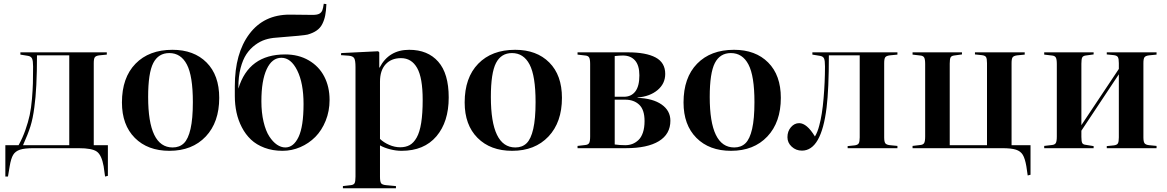

<svg xmlns="http://www.w3.org/2000/svg" viewBox="-20 -798 6287 1034"><path d="M545.9 152.8 538.1 97.2Q527.3 37.1 501.7 18.6Q476.1 0 403.8 0H161.1Q111.8 0 87.2 8.3Q62.5 16.6 50.8 36.1Q39.1 55.7 32.2 97.2L22.9 152.8H8.8V-16.1H80.1Q101.6 -54.7 116.7 -97.7Q131.8 -140.6 139.9 -178.2Q147.9 -215.8 152.1 -264.9Q156.2 -314 157.2 -349.6Q158.2 -385.3 158.2 -439.9Q158.2 -470.2 152.8 -482.2Q147.5 -494.1 131.8 -497.1L89.8 -503.9V-516.1H555.2V-503.9L515.1 -500Q496.6 -497.6 490.7 -489.7Q484.9 -481.9 484.9 -458V-16.1H561V148.9ZM104 -16.1H353V-500H179.2Q179.2 -320.8 165 -220.2Q157.2 -159.7 144 -117.9Q130.9 -76.2 104 -16.1Z M892.6 14.2Q775.4 14.2 706.1 -55.4Q636.7 -125 636.7 -246.1Q636.7 -379.9 709.7 -454.8Q782.7 -529.8 908.7 -529.8Q1024.4 -529.8 1092.5 -461.4Q1160.6 -393.1 1160.6 -271Q1160.6 -139.6 1087.9 -62.7Q1015.1 14.2 892.6 14.2ZM909.7 -3.9Q946.8 -3.9 970.2 -26.6Q993.7 -49.3 1006.1 -103.8Q1018.6 -158.2 1018.6 -248Q1018.6 -389.2 986.3 -450.7Q954.1 -512.2 891.6 -512.2Q833 -512.2 805.4 -458.5Q777.8 -404.8 777.8 -275.9Q777.8 -3.9 909.7 -3.9Z M1501.5 14.2Q1448.2 14.2 1404.5 -2.2Q1360.8 -18.6 1331.5 -46.4Q1302.2 -74.2 1282.5 -112.3Q1262.7 -150.4 1253.7 -192.4Q1244.6 -234.4 1244.6 -280.8V-334Q1244.6 -510.7 1322.8 -615Q1400.9 -719.2 1539.6 -719.2Q1560.5 -719.2 1601.8 -718.5Q1643.1 -717.8 1663.6 -717.8Q1687 -717.8 1698.7 -723.6Q1710.4 -729.5 1715.8 -742.2Q1720.2 -753.4 1723.6 -777.8L1737.8 -775.9Q1736.3 -739.7 1731.4 -715.1Q1726.6 -690.4 1715.8 -668.9Q1705.1 -647.5 1685.5 -633.8Q1666 -620.1 1636.7 -611.8Q1619.1 -606.9 1467.8 -595.2Q1436.5 -593.3 1408.7 -584.5Q1380.9 -575.7 1353.8 -555.7Q1326.7 -535.6 1307.1 -506.3Q1287.6 -477.1 1275.6 -431.2Q1263.7 -385.3 1263.7 -327.1V-320.8Q1319.3 -504.9 1515.6 -504.9Q1587.9 -504.9 1642.8 -472.9Q1697.8 -440.9 1726.3 -385.7Q1754.9 -330.6 1754.9 -259.8Q1754.9 -199.7 1733.9 -147.7Q1712.9 -95.7 1678 -60.5Q1643.1 -25.4 1597.2 -5.6Q1551.3 14.2 1501.5 14.2ZM1516.6 -3.9Q1561 -3.9 1587.9 -60.5Q1614.7 -117.2 1614.7 -237.8Q1614.7 -350.1 1580.8 -418.5Q1546.9 -486.8 1495.6 -486.8Q1444.8 -486.8 1416.3 -425.5Q1387.7 -364.3 1387.7 -252.9Q1387.7 -191.4 1399.4 -142.1Q1411.1 -92.8 1430.2 -63.5Q1449.2 -34.2 1471.4 -19Q1493.7 -3.9 1516.6 -3.9Z M1826.7 215.8V204.1L1868.7 199.2Q1883.8 197.8 1889.2 189.2Q1894.5 180.7 1894.5 153.8V-437Q1894.5 -472.2 1887.7 -484.1Q1880.9 -496.1 1858.4 -498L1816.4 -501L1817.4 -512.2L2016.6 -522L2022.5 -516.1V-434.1H2024.4Q2074.2 -529.8 2183.6 -529.8Q2283.7 -529.8 2340.1 -465.8Q2396.5 -401.9 2396.5 -272.9Q2396.5 -141.6 2330.1 -63.7Q2263.7 14.2 2142.6 14.2Q2112.8 14.2 2081.1 6.1Q2049.3 -2 2026.4 -15.1V153.8Q2026.4 179.7 2032.2 188.5Q2038.1 197.3 2059.6 199.2L2112.3 204.1V215.8ZM2256.3 -259.8Q2256.3 -379.4 2226.3 -432.1Q2196.3 -484.9 2139.6 -484.9Q2087.4 -484.9 2056.9 -451.9Q2026.4 -418.9 2026.4 -357.9V-49.8Q2046.4 -30.8 2075.9 -17.8Q2105.5 -4.9 2135.3 -4.9Q2165 -4.9 2186.5 -16.8Q2208 -28.8 2224.1 -57.4Q2240.2 -85.9 2248.3 -136.2Q2256.3 -186.5 2256.3 -259.8Z M2738.3 14.2Q2621.1 14.2 2551.8 -55.4Q2482.4 -125 2482.4 -246.1Q2482.4 -379.9 2555.4 -454.8Q2628.4 -529.8 2754.4 -529.8Q2870.1 -529.8 2938.2 -461.4Q3006.3 -393.1 3006.3 -271Q3006.3 -139.6 2933.6 -62.7Q2860.8 14.2 2738.3 14.2ZM2755.4 -3.9Q2792.5 -3.9 2815.9 -26.6Q2839.4 -49.3 2851.8 -103.8Q2864.3 -158.2 2864.3 -248Q2864.3 -389.2 2832 -450.7Q2799.8 -512.2 2737.3 -512.2Q2678.7 -512.2 2651.1 -458.5Q2623.5 -404.8 2623.5 -275.9Q2623.5 -3.9 2755.4 -3.9Z M3090.3 0V-12.2L3132.3 -17.1Q3147.5 -18.6 3152.8 -27.8Q3158.2 -37.1 3158.2 -63V-453.1Q3158.2 -479 3152.8 -488.3Q3147.5 -497.6 3132.3 -499L3090.3 -503.9V-516.1H3362.3Q3459 -516.1 3510.7 -488.5Q3562.5 -460.9 3562.5 -399.9Q3562.5 -347.2 3521 -312.7Q3479.5 -278.3 3413.6 -272.9V-271Q3496.1 -268.1 3543.2 -235.1Q3590.3 -202.1 3590.3 -147.9Q3590.3 -75.7 3528.3 -37.8Q3466.3 0 3350.6 0ZM3290.5 -276.9H3340.3Q3379.4 -276.9 3401.4 -305.4Q3423.3 -334 3423.3 -392.1Q3423.3 -445.8 3399.9 -472.4Q3376.5 -499 3334.5 -499Q3316.9 -499 3290.5 -496.1ZM3347.2 -16.1Q3367.7 -16.1 3385.3 -22.7Q3402.8 -29.3 3418.2 -43.7Q3433.6 -58.1 3442.4 -84.2Q3451.2 -110.4 3451.2 -146Q3451.2 -207 3422.4 -234.1Q3393.6 -261.2 3347.2 -261.2H3290.5V-20Q3317.4 -16.1 3347.2 -16.1Z M3917 14.2Q3799.8 14.2 3730.5 -55.4Q3661.1 -125 3661.1 -246.1Q3661.1 -379.9 3734.1 -454.8Q3807.1 -529.8 3933.1 -529.8Q4048.8 -529.8 4116.9 -461.4Q4185.1 -393.1 4185.1 -271Q4185.1 -139.6 4112.3 -62.7Q4039.6 14.2 3917 14.2ZM3934.1 -3.9Q3971.2 -3.9 3994.6 -26.6Q4018.1 -49.3 4030.5 -103.8Q4043 -158.2 4043 -248Q4043 -389.2 4010.7 -450.7Q3978.5 -512.2 3916 -512.2Q3857.4 -512.2 3829.8 -458.5Q3802.2 -404.8 3802.2 -275.9Q3802.2 -3.9 3934.1 -3.9Z M4298.8 13.2Q4266.6 13.2 4243.7 -8.1Q4220.7 -29.3 4220.7 -59.1Q4220.7 -91.3 4239.5 -113Q4258.3 -134.8 4283.7 -134.8Q4325.2 -134.8 4368.7 -63Q4383.3 -86.9 4392.1 -122.1Q4407.7 -179.2 4415.3 -268.1Q4422.9 -356.9 4422.9 -439.9Q4422.9 -471.2 4418 -482.7Q4413.1 -494.1 4397 -497.1L4355 -503.9V-516.1H4813V-503.9L4772.9 -500Q4753.4 -497.6 4747.6 -489.7Q4741.7 -481.9 4741.7 -458V-58.1Q4741.7 -34.7 4747.8 -26.4Q4753.9 -18.1 4772.9 -16.1L4813 -12.2V0H4544.9V-11.2L4582 -15.1Q4599.1 -17.1 4604.5 -25.9Q4609.9 -34.7 4609.9 -58.1V-500H4443.8Q4443.8 -318.8 4431.6 -219.2Q4403.3 13.2 4298.8 13.2Z M5514.6 147 5507.3 97.2Q5500 55.2 5488 35.6Q5476.1 16.1 5451.4 8.1Q5426.8 0 5377.4 0H4894.5V-12.2L4936.5 -17.1Q4951.7 -18.6 4957 -27.8Q4962.4 -37.1 4962.4 -63V-453.1Q4962.4 -479 4957 -488.3Q4951.7 -497.6 4936.5 -499L4894.5 -503.9V-516.1H5160.6V-504.9L5117.7 -499Q5103.5 -497.1 5099.1 -488.3Q5094.7 -479.5 5094.7 -455.1V-16.1H5295.4V-458Q5295.4 -481.9 5290.3 -490.5Q5285.2 -499 5267.6 -501L5230.5 -504.9V-516.1H5498.5V-503.9L5458.5 -500Q5439.5 -497.6 5433.6 -489.7Q5427.7 -481.9 5427.7 -458V-16.1H5529.8V143.1Z M5603.5 0V-12.2L5645.5 -17.1Q5660.6 -18.6 5666 -27.8Q5671.4 -37.1 5671.4 -63V-453.1Q5671.4 -479 5666 -488.3Q5660.6 -497.6 5645.5 -499L5603.5 -503.9V-516.1H5869.6V-504.9L5826.7 -499Q5812.5 -497.1 5808.1 -488.3Q5803.7 -479.5 5803.7 -455.1V-124L6005.4 -426.8V-458Q6005.4 -481.9 6000.2 -490.5Q5995.1 -499 5978.5 -501L5940.4 -504.9V-516.1H6208.5V-503.9L6168.5 -500Q6149.4 -497.6 6143.6 -489.7Q6137.7 -481.9 6137.7 -458V-58.1Q6137.7 -35.2 6143.8 -26.6Q6149.9 -18.1 6168.5 -16.1L6208.5 -12.2V0H5940.4V-11.2L5978.5 -15.1Q5995.1 -17.1 6000.2 -25.6Q6005.4 -34.2 6005.4 -58.1V-397.9L5803.7 -94.2V-61Q5803.7 -36.6 5808.1 -28.1Q5812.5 -19.5 5826.7 -18.1L5869.6 -11.2V0Z"/></svg>

Font: Display Semibold
Style: Regular
Weight: 600
Designer: Latin by Veronika Burian and Jose Scaglione. Greek by Irene Vlachou. Cyrillic by Vera Evstafieva.
Foundry: TypeTogether
Version: Version 3.002